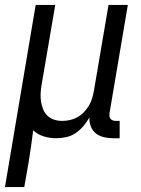

<svg xmlns="http://www.w3.org/2000/svg" viewBox="-48 -550 568 775"><path d="M-28 205 96 -530H175L120 -208Q117 -191 116 -174Q115 -157 117.5 -140.5Q120 -124 126 -109Q132 -94 143.5 -83Q155 -72 170.5 -67Q186 -62 203 -62Q219 -62 234.5 -65.5Q250 -69 264.5 -77Q279 -85 290.5 -97Q302 -109 310.5 -123Q319 -137 323.5 -152Q328 -167 331 -183L390 -530H468L394 -93Q393 -86 394 -80Q395 -74 398.5 -70Q402 -66 407.5 -64Q413 -62 420 -62H435V8H408Q389 8 370.5 3.5Q352 -1 338.5 -12Q325 -23 318.5 -40Q312 -57 313 -76Q303 -58 289 -41.5Q275 -25 257.5 -13Q240 -1 219.5 3.5Q199 8 179 8Q153 8 128.5 0.5Q104 -7 86 -24Q82 8 77.5 39.5Q73 71 68 102L50 205Z"/></svg>

Font: iosevka_custom_sans_ss08
Style: Italic
Weight: 400
Italic angle: -10°
Designer: Belleve Invis
Foundry: Belleve Invis
Version: Version 10.3.0; ttfautohint (v1.8.3)